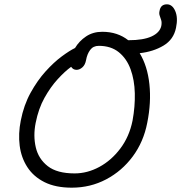

<svg xmlns="http://www.w3.org/2000/svg" viewBox="-20 -858 838 888"><path d="M312 10Q237 10 186 -15.5Q135 -41 106.5 -85Q78 -129 71 -184.5Q64 -240 76 -300Q90 -372 121.5 -429Q153 -486 191 -528Q229 -570 265.5 -597Q302 -624 327 -636Q346 -668 378 -689.5Q410 -711 453 -711Q489 -711 519 -701Q549 -691 573 -672H575Q643 -672 681 -689.5Q719 -707 726 -738Q729 -754 725.5 -765Q722 -776 718.5 -786Q715 -796 718 -808Q723 -838 752 -838Q777 -838 790.5 -807Q804 -776 794 -729Q783 -675 736 -647Q689 -619 626 -612Q662 -553 671 -468.5Q680 -384 661 -290Q644 -202 594 -134.5Q544 -67 471 -28.5Q398 10 312 10ZM145 -290Q133 -230 145.5 -176.5Q158 -123 201 -89.5Q244 -56 325 -56Q384 -56 439.5 -86Q495 -116 536.5 -171Q578 -226 593 -300Q605 -365 603.5 -426.5Q602 -488 584 -537.5Q566 -587 529.5 -616.5Q493 -646 437 -646Q411 -646 397 -627Q383 -608 378 -580Q374 -558 361 -546.5Q348 -535 334 -535Q318 -535 309 -549Q280 -528 247 -492Q214 -456 186 -406Q158 -356 145 -290Z"/></svg>

Font: Shantell Sans Normal
Style: Italic
Weight: 300
Italic angle: -11.31°
Designer: Stephen Nixon, Anya Danilova, Shantell Martin
Foundry: Arrow Type
Version: Version 1.008;[a672d596b]